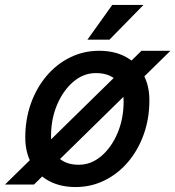

<svg xmlns="http://www.w3.org/2000/svg" viewBox="-87 -745 708 775"><path d="M218 10Q156 10 110 -15Q64 -40 39.5 -85.5Q15 -131 15 -190Q15 -263 37.5 -326.5Q60 -390 100.5 -438Q141 -486 195.5 -513Q250 -540 313 -540Q376 -540 421.5 -515Q467 -490 491.5 -445Q516 -400 516 -340Q516 -267 493.5 -203.5Q471 -140 430.5 -92Q390 -44 335.5 -17Q281 10 218 10ZM-67 0 484 -540H601L50 0ZM231 -80Q281 -80 322 -115Q363 -150 387.5 -208Q412 -266 412 -335Q412 -391 383 -420.5Q354 -450 300 -450Q250 -450 209 -415Q168 -380 143.5 -322.5Q119 -265 119 -195Q119 -140 148 -110Q177 -80 231 -80ZM266 -585 366 -725H492L355 -585Z"/></svg>

Font: Radio Canada Big
Style: Italic
Weight: 400
Italic angle: -12°
Designer: Étienne Aubert Bonn
Foundry: Coppers and Brasses
Version: Version 1.001